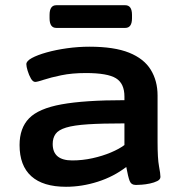

<svg xmlns="http://www.w3.org/2000/svg" viewBox="-20 -709 705 736"><path d="M233 7Q145 7 100 -33.5Q55 -74 55 -153Q55 -218 91.5 -255.5Q128 -293 216 -309Q304 -325 457 -325V-339Q457 -389 424.5 -409Q392 -429 309 -429Q256 -429 215 -420.5Q174 -412 148.5 -403.5Q123 -395 115 -395Q106 -395 98.5 -408Q91 -421 86 -437.5Q81 -454 81 -463Q81 -475 102 -486.5Q123 -498 158.5 -508Q194 -518 237 -524Q280 -530 323 -530Q418 -530 475 -507Q532 -484 558 -441.5Q584 -399 584 -343V-166Q584 -101 589.5 -72Q595 -43 595 -31Q595 -21 583 -15Q571 -9 554.5 -5.5Q538 -2 523 -1Q508 0 501 0Q483 0 477 -15.5Q471 -31 464 -69Q416 -32 355 -12.5Q294 7 233 7ZM257 -94Q296 -94 334.5 -102.5Q373 -111 405 -124.5Q437 -138 457 -153V-236Q371 -236 317 -232.5Q263 -229 233.5 -220Q204 -211 193 -195.5Q182 -180 182 -157Q182 -94 257 -94ZM196 -602Q170 -602 170 -639V-652Q170 -689 196 -689H460Q486 -689 486 -652V-639Q486 -602 460 -602Z"/></svg>

Font: Asap Expanded SemiBold
Style: Regular
Weight: 600
Width: 7
Designer: Pablo Cosgaya
Foundry: Omnibus-Type
Version: Version 3.001; ttfautohint (v1.8.4.7-5d5b)